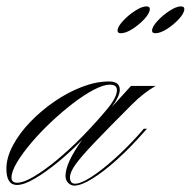

<svg xmlns="http://www.w3.org/2000/svg" viewBox="-76 -572 597 601"><path d="M-23 7Q-56 7 -56 -44Q-56 -78 -36 -116Q-16 -154 18 -189.5Q52 -225 94 -254Q136 -283 180.5 -300Q225 -317 265 -317Q299 -317 299 -291Q299 -271 274 -237L334 -303H411Q373 -281 338 -246Q264 -172 221.5 -127.5Q179 -83 161 -58Q143 -33 143 -17Q143 3 159 3Q177 3 209 -17.5Q241 -38 281.5 -74Q322 -110 363 -156L374 -169H384L375 -159Q334 -112 291.5 -73.5Q249 -35 213.5 -13Q178 9 157 9Q146 9 137.5 0.5Q129 -8 129 -21Q129 -62 181 -134Q145 -97 106 -65Q67 -33 33 -13Q-1 7 -23 7ZM-22 0Q-3 0 29.5 -19Q62 -38 102.5 -71.5Q143 -105 185 -148Q232 -197 261 -232.5Q290 -268 290 -290Q290 -307 268 -307Q248 -307 217.5 -291Q187 -275 152.5 -248.5Q118 -222 84 -190Q50 -158 22 -125Q-6 -92 -23 -63.5Q-40 -35 -40 -16Q-40 0 -22 0ZM382 -552Q393 -552 393 -544Q393 -531 376.5 -513Q360 -495 339 -481.5Q318 -468 302 -468Q292 -468 292 -476Q292 -488 308.5 -506Q325 -524 346.5 -538Q368 -552 382 -552ZM490 -552Q501 -552 501 -544Q501 -531 484.5 -513Q468 -495 447 -481.5Q426 -468 410 -468Q400 -468 400 -476Q400 -488 416.5 -506Q433 -524 454.5 -538Q476 -552 490 -552Z"/></svg>

Font: Ballet 16pt
Style: Regular
Weight: 400
Designer: Maximiliano R. Sproviero
Foundry: Omnibus-Type
Version: Version 1.100; ttfautohint (v1.8.3)